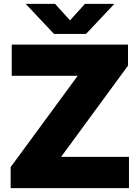

<svg xmlns="http://www.w3.org/2000/svg" viewBox="-20 -970 720 990"><path d="M35 0V-108.5L380.5 -579H40.5V-740H640V-631.5L295 -161H645V0ZM258.5 -795 112.5 -950H264L341 -865L418 -950H569.5L423.5 -795Z"/></svg>

Font: Encode Sans SmExp XBd
Style: Regular
Weight: 800
Width: 6
Designer: Multiple Designers
Foundry: Impallari Type
Version: Version 3.002; ttfautohint (v1.8.3) -l 8 -r 50 -G 200 -x 14 